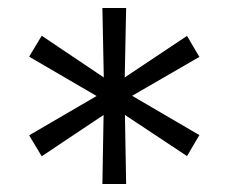

<svg xmlns="http://www.w3.org/2000/svg" viewBox="-20 -761 572 481"><path d="M479.5 -422.5 448.5 -370 293 -473 296 -300H236.5L239.5 -473L84.5 -369.5L53 -422L222 -520.5L53 -619L84.5 -671.5L240 -567L236.5 -741H296L292.5 -567L448.5 -671L479.5 -618.5L311 -521Z"/></svg>

Font: Myanmar Ethnic
Style: Regular
Weight: 400
Designer: Khon Soe Zaw Thu
Foundry: PaOh Unicode khonsoezawthu@gmail.com and @hotmail.com
Version: Version 1.01 September 27, 2016